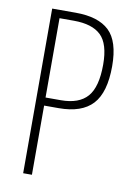

<svg xmlns="http://www.w3.org/2000/svg" viewBox="-82 -767 569 820"><g transform="rotate(10 202.5 -357.0)"><path d="M179 -714Q277 -714 324.5 -669Q372 -624 372 -516Q372 -402 325 -351Q278 -300 178 -300H115V0H77V-714ZM177 -679H115V-335H181Q260 -335 296.5 -377Q333 -419 333 -516Q333 -606 295 -642.5Q257 -679 177 -679Z"/></g></svg>

Font: Noto Sans Arabic UI XCn XLt
Style: Regular
Weight: 200
Width: 2
Designer: Monotype Design Team, Nadine Chahine and Nizar Qandah
Foundry: Monotype Imaging Inc.
Version: Version 2.010; ttfautohint (v1.8.4.7-5d5b)